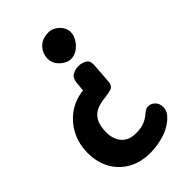

<svg xmlns="http://www.w3.org/2000/svg" viewBox="-244 -644 1006 1006"><g transform="rotate(-45 259.0 -140.5)"><path d="M250 271.8Q180.7 271.8 128.1 242.6Q75.6 213.4 46.4 161.2Q17.2 108.9 17.2 40.9Q17.2 -28.1 46 -82.6Q74.8 -137 123.6 -170.5Q172.3 -204 231.7 -209.1L236.9 -262Q240 -293.9 260.6 -305.4Q281.2 -317 305 -317Q329 -317 349.2 -305.4Q369.4 -293.9 367.4 -262L359.2 -148.1Q357.2 -119 337.8 -112Q318.4 -105 283 -100.9Q249.9 -98.1 222.4 -86Q194.9 -73.9 178.7 -45.7Q162.4 -17.6 162.4 34.9Q162.4 62.6 173.1 88.1Q183.8 113.6 207.6 129.7Q231.3 145.8 271 145.8Q308 145.8 332.6 135.7Q357.1 125.7 380 105.4Q397.7 90.1 413.4 90.1Q435.1 90.1 451.5 106.4Q467.9 122.7 467.9 149.2Q467.9 161.1 464.1 172.4Q460.3 183.7 451 194.8Q415.9 235.1 361.3 253.4Q306.7 271.8 250 271.8ZM303 -370Q286.6 -370 266.4 -381.3Q246.3 -392.6 232.2 -412.7Q218 -432.9 218 -459Q218 -480.1 228.3 -501.7Q238.6 -523.3 261 -538.2Q283.4 -553 321 -553Q340.8 -553 359.5 -541.4Q378.2 -529.9 390.6 -511.2Q403 -492.6 403 -471Q403 -449.9 389.6 -426.3Q376.2 -402.7 353.5 -386.3Q330.8 -370 303 -370Z"/></g></svg>

Font: Playpen Sans Hebrew
Style: Regular
Weight: 400
Designer: Tom Grace, Laura Meseguer, Veronika Burian, José Scaglione
Foundry: TypeTogether
Version: Version 2.000